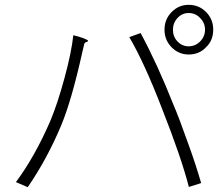

<svg xmlns="http://www.w3.org/2000/svg" viewBox="-20 -794 925 796"><path d="M95 -18 46 -39Q126 -147 190 -296Q219 -366 247 -469Q276 -575 284 -648Q305 -643 325 -636Q346 -628 345 -624.5Q344 -621 339 -620Q331 -618 329 -611Q329 -609 328 -606Q324 -590 322 -581Q277 -378 234 -275Q176 -136 95 -18ZM763 -19Q732 -140 652 -343Q578 -535 516 -640L563 -657Q633 -527 699 -360Q722 -307 763 -191Q791 -114 814 -35ZM762 -568Q721 -568 691.5 -598Q662 -628 662 -671Q662 -714 691.5 -744Q721 -774 762 -774Q805 -774 834.5 -744Q864 -714 864 -671Q864 -626 834 -598Q806 -568 762 -568ZM762 -602Q790 -602 810 -622.5Q830 -643 830 -671Q830 -699 810 -719Q791 -740 762 -740Q735 -740 716 -719.5Q697 -699 697 -670.5Q697 -642 716 -622Q735 -602 762 -602Z"/></svg>

Font: GenSekiGothic TW L
Style: Regular
Weight: 300
Version: Version 1.501;PS 1;hotconv 16.6.51;makeotf.lib2.5.65220